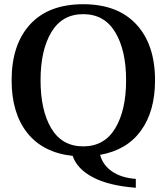

<svg xmlns="http://www.w3.org/2000/svg" viewBox="-20 -730 789 909"><path d="M623 117V159Q495 149 420 109.5Q345 70 324 8Q184 -7 109.5 -100.5Q35 -194 35 -350Q35 -519 122.5 -614.5Q210 -710 374 -710Q537 -710 625.5 -614.5Q714 -519 714 -350Q714 -203 647 -111Q580 -19 454 3Q467 52 511 82Q555 112 623 117ZM374 -37Q474 -37 525.5 -122.5Q577 -208 577 -350Q577 -492 525.5 -577.5Q474 -663 374 -663Q274 -663 223 -577.5Q172 -492 172 -350Q172 -207 223 -122Q274 -37 374 -37Z"/></svg>

Font: Trirong SemiBold
Style: Regular
Weight: 600
Designer: Katatrad Team
Foundry: CadsonDemak
Version: Version 1.000